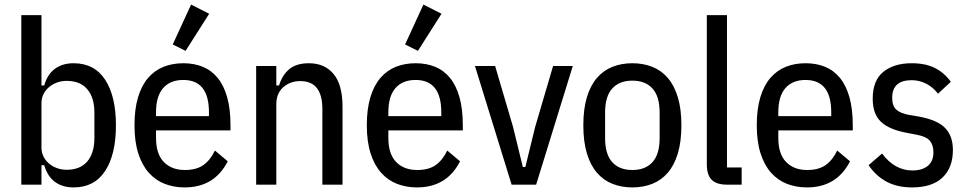

<svg xmlns="http://www.w3.org/2000/svg" viewBox="-20 -806 4223 838"><path d="M73 -740H161V-433H173Q187 -482 220 -506Q253 -530 301 -530Q392 -530 439 -458Q486 -386 486 -259Q486 -132 439 -60Q392 12 301 12Q253 12 220 -12Q187 -36 173 -85H161V0H73ZM271 -65Q330 -65 361 -101.5Q392 -138 392 -204V-314Q392 -380 361 -416.5Q330 -453 271 -453Q248 -453 228 -445.5Q208 -438 193 -425Q178 -412 169.5 -394.5Q161 -377 161 -356V-162Q161 -141 169.5 -123.5Q178 -106 193 -93Q208 -80 228 -72.5Q248 -65 271 -65Z M786 12Q739 12 699 -3.5Q659 -19 629.5 -52Q600 -85 583.5 -136.5Q567 -188 567 -259Q567 -330 582.5 -381.5Q598 -433 626.5 -466Q655 -499 694 -514.5Q733 -530 780 -530Q827 -530 865 -514.5Q903 -499 930 -466Q957 -433 971.5 -381.5Q986 -330 986 -259V-237H661V-204Q661 -134 695 -99Q729 -64 787 -64Q837 -64 867.5 -85.5Q898 -107 918 -149L974 -102Q916 12 786 12ZM780 -457Q723 -457 692 -421.5Q661 -386 661 -316V-299H892V-316Q892 -457 780 -457ZM790 -584 734 -612 814 -786 893 -746Z M1098 0V-518H1186V-433H1198Q1212 -479 1243 -504.5Q1274 -530 1328 -530Q1397 -530 1436 -483Q1475 -436 1475 -340V0H1387V-331Q1387 -390 1363.5 -421Q1340 -452 1290 -452Q1247 -452 1216.5 -425.5Q1186 -399 1186 -351V0Z M1800 12Q1753 12 1713 -3.5Q1673 -19 1643.5 -52Q1614 -85 1597.5 -136.5Q1581 -188 1581 -259Q1581 -330 1596.5 -381.5Q1612 -433 1640.5 -466Q1669 -499 1708 -514.5Q1747 -530 1794 -530Q1841 -530 1879 -514.5Q1917 -499 1944 -466Q1971 -433 1985.5 -381.5Q2000 -330 2000 -259V-237H1675V-204Q1675 -134 1709 -99Q1743 -64 1801 -64Q1851 -64 1881.5 -85.5Q1912 -107 1932 -149L1988 -102Q1930 12 1800 12ZM1794 -457Q1737 -457 1706 -421.5Q1675 -386 1675 -316V-299H1906V-316Q1906 -457 1794 -457ZM1804 -584 1748 -612 1828 -786 1907 -746Z M2213 0 2053 -518H2141L2219 -253L2262 -77H2273L2316 -253L2394 -518H2480L2320 0Z M2740 12Q2693 12 2653.5 -3.5Q2614 -19 2585.5 -52Q2557 -85 2541.5 -136.5Q2526 -188 2526 -259Q2526 -330 2541.5 -381.5Q2557 -433 2585.5 -466Q2614 -499 2653.5 -514.5Q2693 -530 2740 -530Q2787 -530 2826.5 -514.5Q2866 -499 2894.5 -466Q2923 -433 2938.5 -381.5Q2954 -330 2954 -259Q2954 -188 2938.5 -136.5Q2923 -85 2894.5 -52Q2866 -19 2826.5 -3.5Q2787 12 2740 12ZM2740 -64Q2797 -64 2828 -98.5Q2859 -133 2859 -203V-315Q2859 -385 2828 -419.5Q2797 -454 2740 -454Q2683 -454 2652 -419.5Q2621 -385 2621 -315V-203Q2621 -133 2652 -98.5Q2683 -64 2740 -64Z M3154 0Q3107 0 3086 -21.5Q3065 -43 3065 -88V-740H3153V-75H3217V0Z M3502 12Q3455 12 3415 -3.5Q3375 -19 3345.5 -52Q3316 -85 3299.5 -136.5Q3283 -188 3283 -259Q3283 -330 3298.5 -381.5Q3314 -433 3342.5 -466Q3371 -499 3410 -514.5Q3449 -530 3496 -530Q3543 -530 3581 -514.5Q3619 -499 3646 -466Q3673 -433 3687.5 -381.5Q3702 -330 3702 -259V-237H3377V-204Q3377 -134 3411 -99Q3445 -64 3503 -64Q3553 -64 3583.5 -85.5Q3614 -107 3634 -149L3690 -102Q3632 12 3502 12ZM3496 -457Q3439 -457 3408 -421.5Q3377 -386 3377 -316V-299H3608V-316Q3608 -457 3496 -457Z M3961 12Q3897 12 3850.5 -12.5Q3804 -37 3771 -85L3830 -136Q3857 -99 3890.5 -80.5Q3924 -62 3962 -62Q4005 -62 4029.5 -82Q4054 -102 4054 -141Q4054 -173 4038.5 -191.5Q4023 -210 3981 -218L3939 -226Q3862 -240 3825.5 -274Q3789 -308 3789 -375Q3789 -455 3835.5 -492.5Q3882 -530 3959 -530Q4019 -530 4060 -509.5Q4101 -489 4130 -449L4074 -397Q4053 -425 4023 -440.5Q3993 -456 3959 -456Q3874 -456 3874 -379Q3874 -344 3892 -327.5Q3910 -311 3950 -304L3992 -297Q4072 -282 4105.5 -247Q4139 -212 4139 -151Q4139 -74 4093.5 -31Q4048 12 3961 12Z"/></svg>

Font: IBM Plex Sans Condensed Text
Style: Regular
Weight: 450
Width: 3
Designer: Mike Abbink, Paul van der Laan, Pieter van Rosmalen
Foundry: Bold Monday
Version: Version 1.1